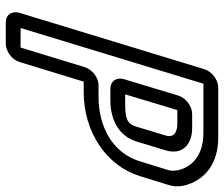

<svg xmlns="http://www.w3.org/2000/svg" viewBox="-74 -658 757 648"><g transform="rotate(90 304.0 -333.5)"><path d="M206 -241 140 -25H74L262 -642H428C497 -642 538 -610 552 -564C556 -549 557 -536 554 -525L524 -428C505 -366 458 -319 383 -298C361 -292 335 -288 306 -288H267C241 -288 214 -267 206 -241ZM189 -22 255 -238H291C426 -238 540 -316 574 -428L604 -525C611 -548 609 -569 602 -590C582 -650 529 -692 444 -692H275C249 -692 221 -671 213 -645L23 -22C15 4 29 25 55 25H127C153 25 181 4 189 -22ZM302 -557 247 -375C239 -349 253 -328 279 -328H318C388 -328 440 -360 457 -416L487 -515C504 -571 466 -604 413 -604H364C338 -604 310 -583 302 -557ZM334 -378H298L351 -554H397C432 -554 444 -537 437 -515L407 -416C400 -392 390 -378 334 -378Z"/></g></svg>

Font: DIN Rundschrift
Style: BreitKontKu
Weight: 400
Width: 7
Version: Version 1.027